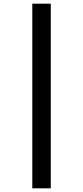

<svg xmlns="http://www.w3.org/2000/svg" viewBox="-20 -786 451 1040"><path d="M155 -766H255V234H155Z"/></svg>

Font: Noto Sans ExtraCondensed SemiBold
Style: Regular
Weight: 600
Width: 2
Designer: Monotype Design Team
Foundry: Monotype Imaging Inc.
Version: Version 2.013; ttfautohint (v1.8.4.7-5d5b)